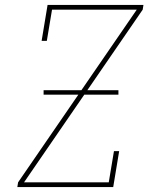

<svg xmlns="http://www.w3.org/2000/svg" viewBox="-20 -755 640 775"><path d="M50 0 53 -19 532 -716H190L169 -590H148L172 -735H559L556 -716L77 -19H419L440 -145H461L437 0ZM156 -373V-391H458V-373Z"/></svg>

Font: Iosevka Slab Thin Extended
Style: Italic
Weight: 100
Width: 7
Italic angle: -9°
Monospace: yes
Designer: Belleve Invis
Foundry: Belleve Invis
Version: Version 11.1.0; ttfautohint (v1.8.3)